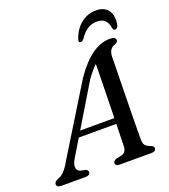

<svg xmlns="http://www.w3.org/2000/svg" viewBox="-187 -1007 988 1121"><g transform="rotate(-20 306.5 -447.0)"><path d="M126.9 -122.4Q108.2 -90.5 111.9 -70.5Q115.6 -50.4 135.6 -44.6L162.8 -39.5Q171.9 -36.6 175.8 -31.6Q179.7 -26.5 179.7 -20.9Q179.7 -11.2 172.3 -5.6Q164.8 0 151.5 0H0.2Q-14.2 0 -21.3 -5.1Q-28.5 -10.1 -28.5 -19.4Q-28.5 -28 -22.1 -34.2Q-15.6 -40.3 0.2 -47Q18.1 -52.5 36.9 -72.7Q55.7 -92.8 74.2 -126.3L334.2 -549.1Q391.3 -632 446.7 -671Q502.2 -710 558.2 -710Q578.1 -710 586.6 -704.2Q595 -698.5 595 -689.5Q595 -682.5 590.8 -677.5Q586.6 -672.5 577.4 -669.2Q558.3 -664.2 547.5 -648.9Q536.6 -633.6 535.8 -604.4Q535.8 -586 535.2 -553.4Q534.5 -520.8 533.7 -478.9Q532.9 -437 532.1 -390.6Q531.3 -344.2 530.5 -298.2Q529.7 -252.2 529.2 -211.3Q528.6 -170.4 528.5 -139.5Q528.3 -108.5 528.3 -92.7Q528.5 -77.7 532.6 -67.7Q536.7 -57.7 546.5 -51.1Q556.3 -44.4 573.2 -38.4Q588.3 -32.5 588.3 -19.9Q588.3 -11.4 581.3 -5.7Q574.3 0 560.4 0H358.1Q347.1 0 341.6 -5.3Q336.2 -10.5 336.2 -18Q336.2 -25.6 341.6 -30.8Q347.1 -36 356.5 -39.3L390.6 -46.9Q405.9 -51 413.5 -62.5Q421.1 -73.9 421.6 -93Q422.1 -111.4 422.9 -143.9Q423.7 -176.4 424.7 -218.2Q425.7 -260 426.7 -306.8Q427.8 -353.6 428.8 -400.9Q429.8 -448.3 430.6 -491.5Q431.4 -534.8 432 -569.7Q432.7 -604.7 432.7 -626.1L456.1 -618Q447.5 -612.9 435 -602Q422.6 -591.2 406.7 -572.9Q390.8 -554.6 370.3 -526.1ZM165.8 -230.1 178.4 -265.7H460.5L457.1 -230.1ZM521.4 -830.3Q489.1 -830.3 463 -813.7Q436.9 -797.1 413.7 -761.8Q408.3 -755.3 403.6 -752.4Q398.8 -749.5 393.9 -749.5Q386.8 -749.5 384.3 -754.9Q381.8 -760.3 385 -769.8Q403.4 -826.6 445 -860.1Q486.6 -893.5 538.7 -893.5Q590.4 -893.5 614.5 -860.1Q638.6 -826.6 627.4 -769.8Q625.4 -760.3 619.8 -754.9Q614.1 -749.5 606.8 -749.5Q602.2 -749.5 599.1 -752.4Q596 -755.3 593.7 -761.8Q588.6 -797.7 571 -814Q553.4 -830.3 521.4 -830.3Z"/></g></svg>

Font: Fraunces
Style: Italic
Weight: 900
Italic angle: -16°
Version: Version 1.000;[0bf87f6ff]